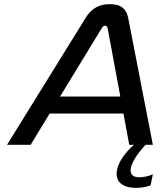

<svg xmlns="http://www.w3.org/2000/svg" viewBox="-20 -699 772 927"><path d="M393 -612 14 0H128L220 -151H576L604 0H627C583 39 555 79 546 117C532 177 570 208 637 208C661 208 685 204 707 196L718 143C696 152 671 157 653 157C619 157 606 140 612 111C618 81 645 41 683 0H718L599 -612C591 -651 570 -679 510 -679C451 -679 417 -651 393 -612ZM270 -233 470 -561C478 -574 484 -575 487 -575C491 -575 498 -573 500 -561L561 -233Z"/></svg>

Font: LT Wave
Style: Italic
Weight: 400
Designer: Daniel Lyons
Version: Version 2.5 (Glyphs App)